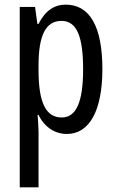

<svg xmlns="http://www.w3.org/2000/svg" viewBox="-20 -567 502 827"><path d="M263 -547C215 -547 175 -522 146 -464H141L131 -537H65V240H146V0C146 -20 144 -44 142 -72H146C171 -20 216 10 268 10C366 10 421 -92 421 -269C421 -454 366 -547 263 -547ZM245 -477C312 -477 338 -407 338 -268C338 -127 308 -61 246 -61C178 -61 146 -124 146 -265V-285C146 -417 178 -477 245 -477Z"/></svg>

Font: Noto Sans Arabic ExtCond
Style: Regular
Weight: 400
Width: 2
Designer: Monotype Design Team, Nadine Chahine, Nizar Qandah and Khaled Hosny
Foundry: Monotype Imaging Inc.
Version: Version 2.012